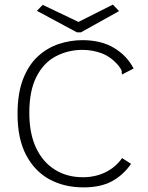

<svg xmlns="http://www.w3.org/2000/svg" viewBox="-20 -802 640 832"><path d="M342 10Q259 10 195 -24.5Q131 -59 93.5 -129.5Q56 -200 56 -308Q56 -398 80 -459.5Q104 -521 144.5 -558Q185 -595 235 -611.5Q285 -628 337 -628Q418 -628 474 -594.5Q530 -561 559 -505L518 -484L510 -479L507 -486Q509 -492 506 -498.5Q503 -505 493 -518Q462 -555 422 -570.5Q382 -586 335 -586Q272 -585 220 -557Q168 -529 137.5 -468.5Q107 -408 107 -313Q107 -224 136 -162Q165 -100 217.5 -67Q270 -34 339 -34Q393 -34 437 -55.5Q481 -77 509 -117L548 -92Q513 -42 464 -16Q415 10 342 10ZM469 -782 496 -754 331 -662H313L140 -755L165 -781L320 -707Z"/></svg>

Font: Inconsolata Expanded Light
Style: Regular
Weight: 300
Width: 7
Monospace: yes
Designer: Raph Levien, Cyreal, Brenton Simpson
Foundry: Raph Levien, Cyreal, Google
Version: Version 3.001; ttfautohint (v1.8.2.53-6de2)